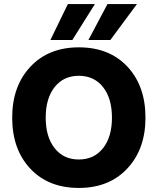

<svg xmlns="http://www.w3.org/2000/svg" viewBox="-20 -918 776 945"><path d="M696 -339Q696 -184 606.5 -88.5Q517 7 368 7Q218 7 129 -88Q40 -183 40 -339Q40 -494 129.5 -589.5Q219 -685 368 -685Q518 -685 607 -590Q696 -495 696 -339ZM249 -489.5Q205 -434 205 -339Q205 -244 249 -188.5Q293 -133 368 -133Q443 -133 487 -188.5Q531 -244 531 -339Q531 -434 487 -489.5Q443 -545 368 -545Q293 -545 249 -489.5ZM523 -721H415L509 -898H654ZM336 -721H228L314 -898H447Z"/></svg>

Font: Hind Guntur
Style: Bold
Weight: 700
Designer: Manushi Parikh, Hitesh Malaviya
Foundry: Indian Type Foundry
Version: Version 1.002;PS 1.0;hotconv 1.0.86;makeotf.lib2.5.63406; tt